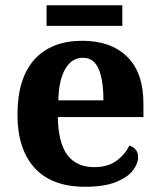

<svg xmlns="http://www.w3.org/2000/svg" viewBox="-20 -705 612 735"><path d="M306.1 10Q178 10 112.4 -62.3Q46.9 -134.6 46.9 -265.2Q46.9 -405.7 111.8 -477.3Q176.8 -548.9 295 -548.9Q404.2 -548.9 466.6 -488Q529.1 -427.2 529.1 -308.2V-256.9H201.3Q203.3 -156.6 238.5 -110.9Q273.7 -65.2 341 -65.2Q392.4 -65.2 425.5 -89.3Q458.5 -113.4 475.3 -147.9Q489.3 -143.8 499.1 -132.5Q508.8 -121.1 508.8 -104.1Q508.8 -78.3 488.1 -51.8Q467.3 -25.3 422.8 -7.7Q378.3 10 306.1 10ZM375.9 -320.8Q375.9 -397.3 357.8 -440.6Q339.6 -483.9 297 -483.9Q255.4 -483.9 230.4 -442.1Q205.4 -400.4 203.3 -320.8ZM158.2 -606.1V-684.9H448.2V-606.1Z"/></svg>

Font: Noto Serif Gurmukhi
Style: Regular
Weight: 400
Designer: Vaibhav Singh and the Monotype Design Team
Foundry: Monotype Imaging Inc.
Version: Version 2.003